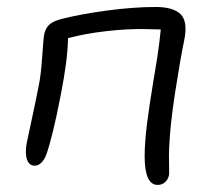

<svg xmlns="http://www.w3.org/2000/svg" viewBox="-20 -517 602 547"><path d="M429.2 9.8Q392.1 9.8 392.1 -71.8Q392.1 -110.4 398.9 -164.8Q405.8 -219.2 416 -280Q426.3 -340.8 428.2 -354Q435.1 -400.9 438 -433.1L393.1 -434.1Q342.8 -435.1 282.5 -428.2Q222.2 -421.4 173.8 -408.2Q172.9 -347.7 153.8 -250Q130.4 -128.4 111.8 -76.2Q106.4 -62 97.7 -53.5Q88.9 -44.9 79.1 -44.9Q63 -44.9 56.9 -62.5Q50.8 -80.1 56.2 -109.9Q59.6 -126 72.3 -185.3Q85 -244.6 89.8 -270Q96.7 -302.2 100.1 -354Q103.5 -405.8 106 -419.9Q110.4 -438.5 121.8 -448Q133.3 -457.5 154.8 -462.9Q210.9 -477.1 285.9 -487.1Q360.8 -497.1 423.8 -497.1Q474.1 -497.1 494.9 -476.1Q515.6 -455.1 504.9 -402.8Q493.2 -346.2 478.8 -252.9Q464.4 -159.7 461.9 -95.2Q460.9 -75.7 461.7 -46.4Q462.4 -17.1 460.9 -16.1Q458.5 -5.4 450 2.2Q441.4 9.8 429.2 9.8Z"/></svg>

Font: Shantell Sans Irregular Bouncy
Style: Italic
Weight: 300
Italic angle: -11.31°
Designer: Stephen Nixon, Anya Danilova, Shantell Martin
Foundry: Arrow Type
Version: Version 1.006;[9816181b4]